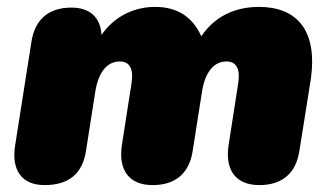

<svg xmlns="http://www.w3.org/2000/svg" viewBox="-20 -526 956 556"><path d="M109 10C179 10 219 -23 229 -89L256 -261C265 -317 290 -348 327 -348C356 -348 367 -326 361 -286L333 -106C322 -33 354 10 422 10C488 10 528 -24 538 -89L565 -261C574 -317 599 -348 636 -348C665 -348 676 -326 670 -286L642 -106C631 -33 663 10 731 10C797 10 837 -24 847 -89L879 -290C903 -442 836 -506 730 -506C661 -506 602 -479 563 -421C537 -478 493 -506 429 -506C375 -506 315 -484 274 -425C271 -476 240 -504 187 -504C121 -504 81 -470 71 -405L24 -106C12 -32 44 10 109 10Z"/></svg>

Font: SN Pro Black
Style: Italic
Weight: 900
Italic angle: -9°
Designer: Tobias Whetton
Foundry: Supernotes
Version: Version 1.001;Glyphs 3.2 (3249)